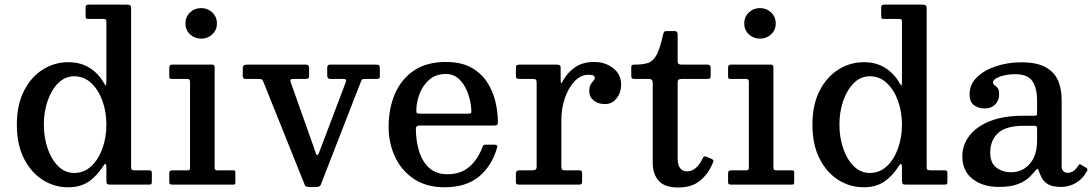

<svg xmlns="http://www.w3.org/2000/svg" viewBox="-20 -800 4732 832"><path d="M53 -260Q53 -345.5 83.8 -406Q114.5 -466.5 165.2 -498.5Q216 -530.5 276.5 -530.5Q329 -530.5 368.2 -506Q407.5 -481.5 432 -437.5Q437.5 -428 439.2 -430Q441 -432 441 -452V-704.5Q441 -714 438 -716Q435 -718 425.5 -718H361Q354.5 -718 352.8 -721Q351 -724 351 -731V-769Q351 -780 364 -780H528.5Q538 -780 543 -777.5Q548 -775 548 -765V-79Q548 -67.5 551 -64.8Q554 -62 565.5 -62H622.5Q631.5 -62 634.8 -60Q638 -58 638 -48.5V-15Q638 -5 635.8 -2.5Q633.5 0 624 0H457.5Q447 0 444 -3.5Q441 -7 441 -18V-73.5Q441 -101 428 -81.5Q400 -37 364 -12.8Q328 11.5 275 11.5Q215 11.5 164.5 -20.8Q114 -53 83.5 -113.5Q53 -174 53 -260ZM170 -260Q170 -204.5 186.5 -156.5Q203 -108.5 232.5 -79.5Q262 -50.5 301.5 -50.5Q344 -50.5 375.2 -79.5Q406.5 -108.5 423.8 -156.5Q441 -204.5 441 -260Q441 -315.5 423.8 -363.2Q406.5 -411 375.2 -440.2Q344 -469.5 301.5 -469.5Q262 -469.5 232.5 -440.2Q203 -411 186.5 -363.2Q170 -315.5 170 -260Z M783.5 -698.5Q783.5 -727 803.5 -746Q823.5 -765 852 -765Q880 -765 900 -746Q920 -727 920 -698.5Q920 -670 900 -651.2Q880 -632.5 852 -632.5Q823.5 -632.5 803.5 -651.2Q783.5 -670 783.5 -698.5ZM791.5 -458H724Q717 -458 715.2 -460.2Q713.5 -462.5 713.5 -469.5V-507Q713.5 -520 726 -520H900Q910 -520 910 -509.5V-74Q910 -62 920.5 -62H988Q995 -62 997.5 -60.5Q1000 -59 1000 -51.5V-12.5Q1000 -5 998.5 -2.5Q997 0 989.5 0H728.5Q720 0 716.8 -2Q713.5 -4 713.5 -12V-47Q713.5 -57 717 -59.5Q720.5 -62 729.5 -62H791.5Q800 -62 801.8 -64.8Q803.5 -67.5 803.5 -75.5V-446Q803.5 -458 791.5 -458Z M1371 -161 1477.5 -441.5Q1481.5 -451.5 1478.8 -454.8Q1476 -458 1463.5 -458H1411Q1398 -458 1398 -472.5V-506.5Q1398 -520 1410 -520H1609Q1619 -520 1622.5 -517Q1626 -514 1626 -503.5V-470Q1626 -462 1622.8 -460Q1619.5 -458 1611.5 -458H1561Q1550.5 -458 1548.2 -454.8Q1546 -451.5 1543 -444L1370 0.5Q1366 10.5 1349.5 10.5H1321Q1304.5 10.5 1300.5 1L1120.5 -447.5Q1117.5 -455 1112.5 -456.5Q1107.5 -458 1097.5 -458H1044.5Q1032 -458 1032 -470V-503Q1032 -514 1037 -517Q1042 -520 1052 -520H1306Q1319.5 -520 1319.5 -506V-473.5Q1319.5 -462 1315.2 -460Q1311 -458 1299.5 -458H1252Q1241 -458 1239 -454.2Q1237 -450.5 1240 -443L1339.5 -162.5Q1345 -147 1348 -137.5Q1351 -128 1355 -128Q1358.5 -128 1362 -137Q1365.5 -146 1371 -161Z M1664 -250Q1664 -330 1691.5 -393.8Q1719 -457.5 1774 -494.5Q1829 -531.5 1912.5 -531.5Q1977.5 -531.5 2021 -507.8Q2064.5 -484 2090 -445.2Q2115.5 -406.5 2126.5 -360.8Q2137.5 -315 2137.5 -271Q2137.5 -261 2134 -258.5Q2130.5 -256 2119.5 -256H1798Q1782 -256 1782 -241.5Q1782.5 -189 1796.2 -144.2Q1810 -99.5 1840 -72.2Q1870 -45 1919.5 -45Q1976 -45 2013 -76.5Q2050 -108 2070 -161Q2072 -166.5 2074 -169.8Q2076 -173 2084 -173H2123.5Q2137 -173 2134.5 -162Q2113 -83.5 2057 -36Q2001 11.5 1906.5 11.5Q1827.5 11.5 1773.5 -24.8Q1719.5 -61 1691.8 -120.5Q1664 -180 1664 -250ZM1798 -307.5H2008.5Q2018 -307.5 2020.2 -309Q2022.5 -310.5 2022.5 -316.5Q2022.5 -340.5 2015.8 -368.8Q2009 -397 1995.8 -422.2Q1982.5 -447.5 1961.8 -463.5Q1941 -479.5 1912.5 -479.5Q1869.5 -479.5 1841.2 -455.5Q1813 -431.5 1798.8 -395Q1784.5 -358.5 1784 -321Q1784 -313 1786.2 -310.2Q1788.5 -307.5 1798 -307.5Z M2305.5 -438.5Q2305.5 -450.5 2302.5 -454.2Q2299.5 -458 2288 -458H2231Q2220 -458 2217.8 -461.8Q2215.5 -465.5 2215.5 -476.5V-502Q2215.5 -513 2218.5 -516.5Q2221.5 -520 2232 -520H2392Q2401 -520 2405.2 -517.5Q2409.5 -515 2409.5 -505.5V-455Q2409.5 -441.5 2411.5 -440Q2413.5 -438.5 2420 -451Q2439 -485.5 2471.8 -508.5Q2504.5 -531.5 2556 -531.5Q2602 -531.5 2636.8 -505Q2671.5 -478.5 2671.5 -432Q2671.5 -399.5 2652.2 -374.2Q2633 -349 2601.5 -349Q2572.5 -349 2553 -364.2Q2533.5 -379.5 2533.5 -404.5Q2533.5 -423.5 2539.5 -433.8Q2545.5 -444 2551.5 -450Q2557.5 -456 2557.5 -462Q2557.5 -469 2551.8 -472.5Q2546 -476 2529.5 -476Q2497 -476 2470.5 -448.5Q2444 -421 2428.2 -376.2Q2412.5 -331.5 2412.5 -280V-82Q2412.5 -70.5 2415 -66.2Q2417.5 -62 2429 -62H2489.5Q2498.5 -62 2500.5 -58.2Q2502.5 -54.5 2502.5 -45V-16Q2502.5 -7 2500.2 -3.5Q2498 0 2489 0H2231Q2223.5 0 2219.5 -1.8Q2215.5 -3.5 2215.5 -11V-48Q2215.5 -62 2230.5 -62H2285Q2296 -62 2300.8 -65.2Q2305.5 -68.5 2305.5 -79.5Z M3070 -97Q3053 -51.5 3016.5 -19.5Q2980 12.5 2919 12.5Q2860 12.5 2834.2 -16.8Q2808.5 -46 2808.5 -93V-440.5Q2808.5 -458 2792.5 -458H2732.5Q2722 -458 2718.8 -460.5Q2715.5 -463 2715.5 -473V-506Q2715.5 -516 2718.2 -518Q2721 -520 2730.5 -520Q2767 -520 2789 -527.5Q2811 -535 2825.5 -562.5Q2840 -590 2853.5 -650.5Q2855.5 -659 2858 -662.2Q2860.5 -665.5 2872 -665.5H2903Q2916.5 -665.5 2916.5 -651V-536Q2916.5 -525.5 2921 -522.8Q2925.5 -520 2935.5 -520H3043.5Q3052.5 -520 3056 -517Q3059.5 -514 3059.5 -504V-470.5Q3059.5 -461.5 3055.8 -459.8Q3052 -458 3043 -458H2936.5Q2926 -458 2921.2 -455.2Q2916.5 -452.5 2916.5 -441.5V-113.5Q2916.5 -57.5 2958 -57.5Q2997.5 -57.5 3024.5 -113Q3028 -120.5 3031 -122Q3034 -123.5 3042.5 -120.5L3062 -112Q3068.5 -109 3070.8 -106.2Q3073 -103.5 3070 -97Z M3205 -698.5Q3205 -727 3225 -746Q3245 -765 3273.5 -765Q3301.5 -765 3321.5 -746Q3341.5 -727 3341.5 -698.5Q3341.5 -670 3321.5 -651.2Q3301.5 -632.5 3273.5 -632.5Q3245 -632.5 3225 -651.2Q3205 -670 3205 -698.5ZM3213 -458H3145.5Q3138.5 -458 3136.8 -460.2Q3135 -462.5 3135 -469.5V-507Q3135 -520 3147.5 -520H3321.5Q3331.5 -520 3331.5 -509.5V-74Q3331.5 -62 3342 -62H3409.5Q3416.5 -62 3419 -60.5Q3421.5 -59 3421.5 -51.5V-12.5Q3421.5 -5 3420 -2.5Q3418.5 0 3411 0H3150Q3141.5 0 3138.2 -2Q3135 -4 3135 -12V-47Q3135 -57 3138.5 -59.5Q3142 -62 3151 -62H3213Q3221.5 -62 3223.2 -64.8Q3225 -67.5 3225 -75.5V-446Q3225 -458 3213 -458Z M3500.5 -260Q3500.5 -345.5 3531.2 -406Q3562 -466.5 3612.8 -498.5Q3663.5 -530.5 3724 -530.5Q3776.5 -530.5 3815.8 -506Q3855 -481.5 3879.5 -437.5Q3885 -428 3886.8 -430Q3888.5 -432 3888.5 -452V-704.5Q3888.5 -714 3885.5 -716Q3882.5 -718 3873 -718H3808.5Q3802 -718 3800.2 -721Q3798.5 -724 3798.5 -731V-769Q3798.5 -780 3811.5 -780H3976Q3985.5 -780 3990.5 -777.5Q3995.5 -775 3995.5 -765V-79Q3995.5 -67.5 3998.5 -64.8Q4001.5 -62 4013 -62H4070Q4079 -62 4082.2 -60Q4085.5 -58 4085.5 -48.5V-15Q4085.5 -5 4083.2 -2.5Q4081 0 4071.5 0H3905Q3894.5 0 3891.5 -3.5Q3888.5 -7 3888.5 -18V-73.5Q3888.5 -101 3875.5 -81.5Q3847.5 -37 3811.5 -12.8Q3775.5 11.5 3722.5 11.5Q3662.5 11.5 3612 -20.8Q3561.5 -53 3531 -113.5Q3500.5 -174 3500.5 -260ZM3617.5 -260Q3617.5 -204.5 3634 -156.5Q3650.5 -108.5 3680 -79.5Q3709.5 -50.5 3749 -50.5Q3791.5 -50.5 3822.8 -79.5Q3854 -108.5 3871.2 -156.5Q3888.5 -204.5 3888.5 -260Q3888.5 -315.5 3871.2 -363.2Q3854 -411 3822.8 -440.2Q3791.5 -469.5 3749 -469.5Q3709.5 -469.5 3680 -440.2Q3650.5 -411 3634 -363.2Q3617.5 -315.5 3617.5 -260Z M4150 -123Q4150 -171.5 4180.2 -211.2Q4210.5 -251 4269.2 -274.8Q4328 -298.5 4414 -298.5H4461Q4469.5 -298.5 4471.8 -300.5Q4474 -302.5 4474 -311.5V-367Q4474 -415.5 4454.5 -447Q4435 -478.5 4378.5 -478.5Q4342.5 -478.5 4312.8 -467.8Q4283 -457 4283 -443.5Q4283 -435 4289.8 -430.8Q4296.5 -426.5 4303 -418.8Q4309.5 -411 4309.5 -391Q4309.5 -364 4292.2 -347Q4275 -330 4247.5 -330Q4221 -330 4201.2 -343.8Q4181.5 -357.5 4181.5 -391.5Q4181.5 -434.5 4213.5 -465.5Q4245.5 -496.5 4296.8 -513.2Q4348 -530 4405 -530Q4475 -530 4513 -507.8Q4551 -485.5 4565.8 -448.8Q4580.5 -412 4580.5 -368.5V-80Q4580.5 -65 4588.2 -58Q4596 -51 4606.5 -51Q4617 -51 4628.8 -57Q4640.5 -63 4653 -83Q4658 -91.5 4664.5 -86.5L4688 -72Q4694.5 -67.5 4691 -60Q4673.5 -26.5 4643.8 -8.2Q4614 10 4578.5 10H4578Q4540.5 10 4521.2 -1.8Q4502 -13.5 4494 -29.8Q4486 -46 4482 -58.5Q4479 -68.5 4475.8 -68.5Q4472.5 -68.5 4465.5 -59.5Q4456.5 -47.5 4439.2 -31Q4422 -14.5 4390.8 -2.2Q4359.5 10 4308 10Q4238.5 10 4194.2 -24.8Q4150 -59.5 4150 -123ZM4271 -138.5Q4271 -92.5 4298.5 -73Q4326 -53.5 4361.5 -53.5Q4409.5 -53.5 4441.8 -89.5Q4474 -125.5 4474 -191V-245Q4474 -255 4464 -255H4418.5Q4339 -255 4305 -223.5Q4271 -192 4271 -138.5Z"/></svg>

Font: Besley* Medium
Style: Regular
Weight: 500
Designer: Owen Earl
Foundry: indestructible type*
Version: Version 3.000; ttfautohint (v1.8.3)